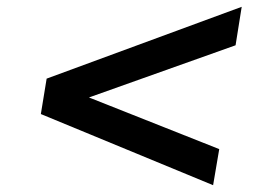

<svg xmlns="http://www.w3.org/2000/svg" viewBox="-20 -568 788 564"><path d="M606 -24 100 -233 117 -337 690 -548 672 -435 231 -278 233 -285 624 -130Z"/></svg>

Font: Nunito Sans 7pt Expanded
Style: Bold Italic
Weight: 700
Width: 7
Italic angle: -9°
Designer: Vernon Adams
Foundry: Vernon Adams
Version: Version 3.101;gftools[0.9.27]